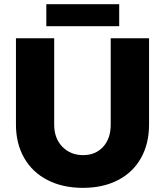

<svg xmlns="http://www.w3.org/2000/svg" viewBox="-20 -884 789 917"><path d="M56.2 0ZM377 -143.1Q436 -143.1 472.4 -182.6Q508.8 -222.2 508.8 -289.1V-701.2H691.9V-289.1Q691.9 -198.2 653.6 -129.6Q615.2 -61 543.7 -23.9Q472.2 13.2 376 13.2Q279.8 13.2 207.3 -23.9Q134.8 -61 95.5 -129.6Q56.2 -198.2 56.2 -289.1V-701.2H238.8V-289.1Q238.8 -223.1 277.8 -183.1Q316.9 -143.1 377 -143.1ZM201.2 -863.8H549.3V-758.8H201.2Z"/></svg>

Font: Argentum Sans
Style: Bold
Weight: 700
Designer: Julieta Ulanovsky (Modified by Cristiano Sobral)
Foundry: Julieta Ulanovsky
Version: Version 1.000; ttfautohint (v1.5.65-e2d9)